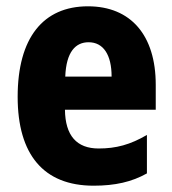

<svg xmlns="http://www.w3.org/2000/svg" viewBox="-20 -579 547 609"><path d="M259 -559C117 -559 36 -459 36 -272C36 -89 118 10 277 10C345 10 398 -2 446 -29V-151C393 -120 348 -108 293 -108C223 -108 187 -149 186 -231H474V-310C474 -467 395 -559 259 -559ZM261 -445C308 -445 334 -405 334 -336H187C190 -415 220 -445 261 -445Z"/></svg>

Font: Noto Sans Gurmukhi UI Condensed ExtraBold
Style: Regular
Weight: 800
Width: 3
Designer: Jelle Bosma - Monotype Design Team
Foundry: Monotype Imaging Inc.
Version: Version 2.004